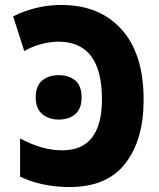

<svg xmlns="http://www.w3.org/2000/svg" viewBox="-20 -744 640 774"><path d="M309 -351Q309 -398 283.5 -419.5Q258 -441 217 -441Q176 -441 150 -419.5Q124 -398 124 -351Q124 -306 150.5 -284Q177 -262 217 -262Q258 -262 283.5 -284Q309 -306 309 -351ZM261 10Q411 10 485 -85Q559 -180 559 -341Q559 -527 470 -625.5Q381 -724 228 -724Q125 -724 33 -678L78 -538Q114 -559 150.5 -567.5Q187 -576 215 -576Q391 -576 391 -344Q391 -138 231 -138Q149 -138 61 -186V-32Q149 10 261 10Z"/></svg>

Font: Noto Sans Mono UI ExtraBold
Style: Regular
Weight: 800
Designer: Monotype Design team
Foundry: Monotype Imaging Inc.
Version: 1.000